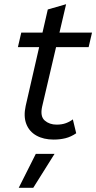

<svg xmlns="http://www.w3.org/2000/svg" viewBox="-20 -655 457 912"><path d="M235 8Q187 8 153 -11Q119 -30 105 -66Q91 -102 102 -152L207 -610L294 -635L180 -148Q170 -102 192.5 -82.5Q215 -63 249 -63Q274 -63 293 -70Q312 -77 326 -88L342 -22Q317 -5 291 1.5Q265 8 235 8ZM65 -431 81 -500H417L401 -431ZM239 76 138 237H69L150 76Z"/></svg>

Font: Work Sans
Style: Italic
Weight: 400
Italic angle: -13°
Designer: Wei Huang
Foundry: Wei Huang
Version: Version 2.012